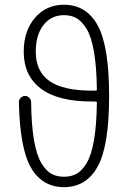

<svg xmlns="http://www.w3.org/2000/svg" viewBox="-20 -770 540 810"><path d="M383.8 -387.7Q388.7 -387.7 388.7 -391.6Q387.7 -486.3 376.5 -551.3Q365.2 -616.2 345.2 -648.4Q325.2 -680.7 302.7 -693.4Q280.3 -706.1 250 -706.1Q196.3 -706.1 163.6 -664.6Q130.9 -623 130.9 -551.8Q130.9 -468.8 188.5 -428.2Q246.1 -387.7 367.2 -387.7ZM250 19.5Q158.2 19.5 110.8 -62.5Q63.5 -144.5 59.6 -339.8Q59.6 -349.6 67.4 -357.4Q75.2 -365.2 85.9 -365.2Q95.7 -365.2 103.5 -357.4Q111.3 -349.6 111.3 -338.9Q112.3 -243.2 123.5 -178.7Q134.8 -114.3 154.8 -81.5Q174.8 -48.8 197.3 -36.6Q219.7 -24.4 250 -24.4Q280.3 -24.4 302.7 -36.6Q325.2 -48.8 345.2 -81.5Q365.2 -114.3 376.5 -178.7Q387.7 -243.2 388.7 -337.9Q388.7 -341.8 383.8 -341.8H367.2Q223.6 -341.8 151.9 -396.5Q80.1 -451.2 80.1 -551.8Q80.1 -639.6 127.4 -694.8Q174.8 -750 250 -750Q344.7 -750 392.6 -662.1Q440.4 -574.2 440.4 -365.2Q440.4 -156.2 392.6 -68.4Q344.7 19.5 250 19.5Z"/></svg>

Font: Rounded-L Mgen+ 1m light
Style: Regular
Weight: 200
Designer: [Source Han Sans]
Ryoko NISHIZUKA  (kana & ideographs); Paul D. Hunt (Latin, Greek & Cyrillic); Wenlong ZHANG  (bopomofo
Version: Version 1.059.20150602